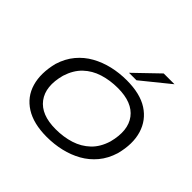

<svg xmlns="http://www.w3.org/2000/svg" viewBox="-220 -1186 1435 1435"><g transform="rotate(45 498.0 -468.0)"><path d="M453 9Q313 9 226 -46Q139 -101 110.5 -199Q82 -297 114 -424Q138 -501 184 -556Q230 -611 292 -645.5Q354 -680 426 -697Q498 -714 577 -714Q719 -714 804 -659Q889 -604 918.5 -506.5Q948 -409 915 -282Q891 -204 845 -149Q799 -94 737.5 -59.5Q676 -25 603.5 -8Q531 9 453 9ZM459 -79Q543 -79 614 -101.5Q685 -124 737 -173.5Q789 -223 814 -305Q853 -455 788.5 -540.5Q724 -626 571 -626Q488 -626 416.5 -603.5Q345 -581 293.5 -532Q242 -483 216 -401Q176 -252 241 -165.5Q306 -79 459 -79ZM549 -765 736 -945H850L628 -765Z"/></g></svg>

Font: Nunito Sans 7pt Expanded
Style: Italic
Weight: 400
Width: 7
Italic angle: -9°
Designer: Vernon Adams
Foundry: Vernon Adams
Version: Version 3.101;gftools[0.9.27]